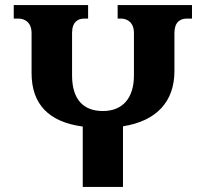

<svg xmlns="http://www.w3.org/2000/svg" viewBox="-20 -734 788 754"><path d="M442 -714V-661H455C479 -661 506 -647 506 -604V-438C506 -349 462 -298 384 -298C307 -298 263 -344 263 -438V-604C263 -647 285 -661 311 -661H326V-714H34V-661H53C76 -661 104 -647 104 -604V-447C104 -324 172 -255 305 -237V0H463V-238C596 -259 665 -336 665 -455V-604C665 -647 687 -661 714 -661H734V-714Z"/></svg>

Font: Noto Serif Georgian Bold
Style: Regular
Weight: 700
Designer: Monotype Design Team, Akaki Razmadze
Foundry: Google LLC
Version: Version 2.003